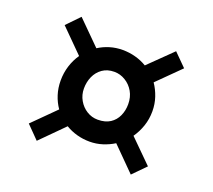

<svg xmlns="http://www.w3.org/2000/svg" viewBox="-106 -816 973 878"><g transform="rotate(20 380.5 -376.5)"><path d="M198.5 -245.5Q180 -272 169.8 -304Q159.5 -336 159.5 -372.5Q159.5 -409.5 170.2 -443.8Q181 -478 200.5 -506L90 -616.5L150 -678.5L262.5 -566.5Q287.5 -582.5 317 -591.5Q346.5 -600.5 379 -600.5Q411.5 -600.5 441.8 -592.2Q472 -584 497.5 -568.5L610 -678.5L671 -617.5L562 -509.5Q580.5 -482.5 591.2 -450.5Q602 -418.5 602 -382.5Q602 -345 590.5 -311Q579 -277 559 -248.5L669 -139.5L608 -77.5L496.5 -189.5Q471 -173.5 441 -164Q411 -154.5 379 -154.5Q346.5 -154.5 316.8 -162.8Q287 -171 261.5 -186.5L151 -75.5L90 -137.5ZM379.5 -261.5Q416 -261.5 439.8 -277Q463.5 -292.5 475.2 -318.5Q487 -344.5 487 -375.5Q487 -410 471.8 -436.5Q456.5 -463 431.2 -478.2Q406 -493.5 377.5 -493.5Q343.5 -493.5 319.8 -476.8Q296 -460 284 -433Q272 -406 272 -374.5Q272 -343.5 286.8 -317.8Q301.5 -292 326 -276.8Q350.5 -261.5 379.5 -261.5Z"/></g></svg>

Font: Merriweather ExtraBold
Style: Regular
Weight: 800
Version: Version 2.100